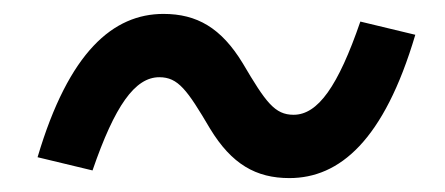

<svg xmlns="http://www.w3.org/2000/svg" viewBox="-20 -443 640 276"><path d="M396 -187C468 -187 532 -241 577 -393L498 -412C466 -319 437 -278 402 -278C375 -278 362 -296 329 -352C298 -403 263 -423 215 -423C143 -423 79 -369 34 -217L113 -198C145 -291 174 -332 209 -332C236 -332 249 -314 282 -258C313 -207 348 -187 396 -187Z"/></svg>

Font: IBM Mono Medium
Style: Italic
Weight: 500
Italic angle: -9°
Monospace: yes
Designer: Mike Abbink, Paul van der Laan, Pieter van Rosmalen
Foundry: Bold Monday
Version: Version 2.3